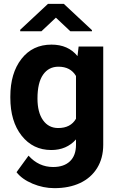

<svg xmlns="http://www.w3.org/2000/svg" viewBox="-20 -770 611 998"><path d="M33.7 -268.1Q33.7 -389.6 91.6 -463.9Q149.4 -538.1 247.6 -538.1Q334.5 -538.1 382.8 -478.5L388.7 -528.3H516.6V-17.6Q516.6 51.8 485.1 103Q453.6 154.3 396.5 181.2Q339.4 208 262.7 208Q204.6 208 149.4 184.8Q94.2 161.6 65.9 125L128.4 39.1Q181.2 98.1 256.3 98.1Q312.5 98.1 343.8 68.1Q375 38.1 375 -17.1V-45.4Q326.2 9.8 246.6 9.8Q151.4 9.8 92.5 -64.7Q33.7 -139.2 33.7 -262.2ZM174.8 -257.8Q174.8 -186 203.6 -145.3Q232.4 -104.5 282.7 -104.5Q347.2 -104.5 375 -152.8V-375Q346.7 -423.3 283.7 -423.3Q232.9 -423.3 203.9 -381.8Q174.8 -340.3 174.8 -257.8ZM458 -613.3V-607.4H345.7L270.5 -678.2L195.3 -607.4H85V-615.2L229.5 -750H311.5Z"/></svg>

Font: RobotoInd
Style: Bold
Weight: 700
Designer: Google
Version: Version 2.001150; 2014